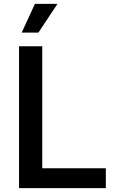

<svg xmlns="http://www.w3.org/2000/svg" viewBox="-20 -965 605 985"><path d="M77.6 0V-727.5H196.8V-101.6H522.9V0ZM91.3 -797.9 159.2 -945.3H274.9L177.2 -797.9Z"/></svg>

Font: Inter
Style: 540
Weight: 540
Designer: Rasmus Andersson
Foundry: rsms
Version: Version 4.001;git-66647c0bb